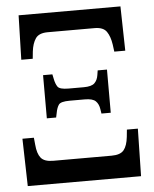

<svg xmlns="http://www.w3.org/2000/svg" viewBox="-52 -758 642 802"><g transform="rotate(-5 269.0 -357.0)"><path d="M51 -528 56 -714H483L487 -528H441L437 -558Q432 -592 418 -612.5Q404 -633 368 -633H171Q134 -633 120 -612.5Q106 -592 102 -558L99 -528ZM136 -275V-456H175L179 -437Q183 -416 191.5 -403.5Q200 -391 237 -391H301Q334 -391 346.5 -403.5Q359 -416 362 -437L365 -456H404V-275H365L362 -294Q359 -315 346.5 -327.5Q334 -340 301 -340H237Q200 -340 191.5 -328Q183 -316 179 -294L175 -275ZM32 0 27 -199H75L78 -169Q81 -132 95.5 -114Q110 -96 147 -96H392Q429 -96 443.5 -114Q458 -132 462 -169L465 -199H511L507 0Z"/></g></svg>

Font: Noto Serif ExtraCondensed SemiBold
Style: Regular
Weight: 600
Width: 2
Designer: Monotype Design Team
Foundry: Monotype Imaging Inc.
Version: Version 2.015; ttfautohint (v1.8.4.7-5d5b)